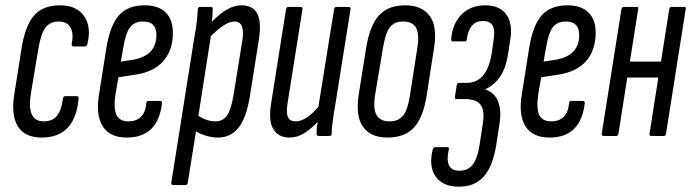

<svg xmlns="http://www.w3.org/2000/svg" viewBox="-20 -512 2602 723"><path d="M137 6Q73 6 47 -36.5Q21 -79 34 -158L62 -335Q76 -418 109.5 -455Q143 -492 206 -492Q268 -492 296.5 -451.5Q325 -411 309 -346Q306 -337 300 -337H258Q249 -337 250 -346Q258 -386 245.5 -408.5Q233 -431 201 -431Q169 -431 151.5 -408.5Q134 -386 124 -326L96 -158Q80 -55 144 -55Q178 -55 195 -76.5Q212 -98 217 -141Q219 -150 226 -150H268Q277 -150 276 -141Q263 6 137 6Z M457 6Q394 6 367 -36Q340 -78 353 -157L381 -334Q395 -418 428.5 -455Q462 -492 525 -492Q576 -492 603.5 -465.5Q631 -439 631 -388Q631 -324 596 -283Q561 -242 491 -231L426 -221L415 -158Q407 -104 418.5 -79.5Q430 -55 463 -55Q525 -55 531 -124Q532 -132 540 -132H582Q591 -132 590 -123Q575 6 457 6ZM435 -280 480 -287Q569 -302 569 -380Q569 -431 519 -431Q486 -431 469.5 -409Q453 -387 444 -331Z M801 6Q760 6 718 -17L687 176Q686 185 678 185H633Q624 185 625 176L711 -366Q719 -408 721.5 -434.5Q724 -461 725 -477Q725 -486 734 -486H774Q781 -486 781 -477Q781 -467 780 -454.5Q779 -442 778 -430Q837 -492 889 -492Q932 -492 948.5 -461Q965 -430 955 -364L921 -150Q908 -69 878.5 -31.5Q849 6 801 6ZM863 -431Q844 -431 821 -415.5Q798 -400 774 -376L727 -76Q759 -55 791 -55Q819 -55 834.5 -76.5Q850 -98 859 -152L893 -362Q903 -431 863 -431Z M1069 6Q1030 6 1010 -24.5Q990 -55 1001 -123L1057 -477Q1059 -486 1066 -486H1111Q1120 -486 1119 -477L1063 -124Q1057 -86 1064.5 -70.5Q1072 -55 1094 -55Q1114 -55 1136 -70Q1158 -85 1179 -110L1238 -477Q1240 -486 1247 -486H1292Q1302 -486 1300 -477L1243 -120Q1236 -79 1232.5 -52.5Q1229 -26 1229 -9Q1229 0 1220 0H1180Q1172 0 1172 -9Q1172 -19 1173 -30.5Q1174 -42 1176 -53Q1153 -28 1126.5 -11Q1100 6 1069 6Z M1439 6Q1376 6 1347 -34.5Q1318 -75 1331 -157L1359 -333Q1373 -417 1407.5 -454.5Q1442 -492 1506 -492Q1569 -492 1598.5 -451.5Q1628 -411 1614 -329L1587 -154Q1574 -70 1539 -32Q1504 6 1439 6ZM1447 -55Q1481 -55 1498.5 -77.5Q1516 -100 1524 -155L1551 -328Q1560 -383 1547 -407Q1534 -431 1498 -431Q1464 -431 1447.5 -408.5Q1431 -386 1422 -331L1393 -158Q1384 -104 1397.5 -79.5Q1411 -55 1447 -55Z M1708 191Q1648 191 1621 153.5Q1594 116 1609 52Q1613 42 1618 42H1665Q1672 42 1670 51Q1652 131 1710 131Q1742 131 1760 108Q1778 85 1786 33L1798 -46Q1806 -95 1790 -117Q1774 -139 1731 -139H1698Q1692 -139 1693 -148L1700 -192Q1702 -200 1708 -200H1737Q1813 -200 1831 -308L1838 -356Q1845 -397 1835.5 -415Q1826 -433 1799 -433Q1747 -433 1738 -365Q1737 -356 1732 -356H1685Q1679 -356 1679 -365Q1684 -424 1718.5 -458Q1753 -492 1807 -492Q1862 -492 1887 -457Q1912 -422 1901 -359L1892 -302Q1877 -209 1808 -176V-175Q1842 -164 1855.5 -130Q1869 -96 1861 -47L1849 32Q1836 114 1802 152.5Q1768 191 1708 191Z M2049 6Q1986 6 1959 -36Q1932 -78 1945 -157L1973 -334Q1987 -418 2020.5 -455Q2054 -492 2117 -492Q2168 -492 2195.5 -465.5Q2223 -439 2223 -388Q2223 -324 2188 -283Q2153 -242 2083 -231L2018 -221L2007 -158Q1999 -104 2010.5 -79.5Q2022 -55 2055 -55Q2117 -55 2123 -124Q2124 -132 2132 -132H2174Q2183 -132 2182 -123Q2167 6 2049 6ZM2027 -280 2072 -287Q2161 -302 2161 -380Q2161 -431 2111 -431Q2078 -431 2061.5 -409Q2045 -387 2036 -331Z M2253 0Q2245 0 2246 -9L2320 -477Q2322 -486 2330 -486H2378Q2385 -486 2383 -477L2352 -280H2469L2500 -477Q2502 -486 2508 -486H2557Q2564 -486 2562 -477L2488 -9Q2487 0 2480 0H2432Q2425 0 2426 -9L2459 -220H2342L2309 -9Q2308 0 2300 0Z"/></svg>

Font: Sofia Sans Extra Condensed
Style: Italic
Weight: 400
Italic angle: -9°
Designer: Botio Nikoltchev, Ani Petrova
Foundry: lettersoup
Version: Version 4.101; ttfautohint (v1.8.4.7-5d5b)